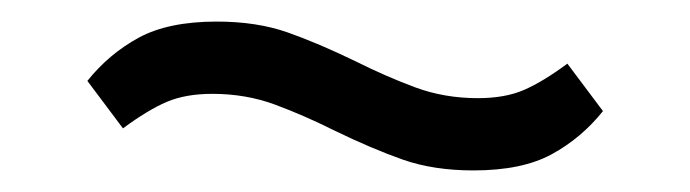

<svg xmlns="http://www.w3.org/2000/svg" viewBox="-20 -394 640 178"><path d="M419 -236Q382 -236 353.5 -246Q325 -256 290 -273Q262 -287 235 -297Q208 -307 177 -307Q152 -307 134.5 -299.5Q117 -292 94 -275L61 -319Q81 -344 108.5 -359Q136 -374 181 -374Q218 -374 246.5 -364Q275 -354 310 -337Q338 -323 365 -313Q392 -303 423 -303Q448 -303 465.5 -310.5Q483 -318 506 -335L539 -291Q519 -266 491.5 -251Q464 -236 419 -236Z"/></svg>

Font: IBM Plex Thai
Style: Regular
Weight: 400
Designer: Mike Abbink, Paul van der Laan, Pieter van Rosmalen, Ben Mitchell, Mark Frömberg
Foundry: Bold Monday
Version: Version 1.0